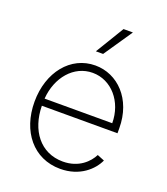

<svg xmlns="http://www.w3.org/2000/svg" viewBox="-144 -881 865 993"><g transform="rotate(20 289.0 -384.0)"><path d="M302.6 11.4C410.2 11.4 476.2 -51.5 501.1 -106.5L461.6 -122.5C441.4 -82 391.3 -28.8 302.6 -28.8C178.6 -28.8 104.4 -128.9 102.6 -263.1H518.8V-290.1C518.8 -452.1 414.4 -553.6 292.3 -553.6C157 -553.6 59.7 -433.2 59.7 -270.2C59.7 -107.6 154.5 11.4 302.6 11.4ZM103.3 -302.6C111.9 -421.5 188.9 -513.1 292.3 -513.1C396 -513.1 475.5 -420.8 475.5 -302.6ZM268.8 -623.2H308.6L415.5 -780.2H364Z"/></g></svg>

Font: Karasuma Gothic
Style: Thin
Weight: 200
Designer: Rasmus Andersson / Ryoko Ishizuka
Foundry: rsms
Version: Version 1.00